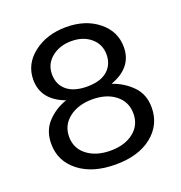

<svg xmlns="http://www.w3.org/2000/svg" viewBox="-126 -791 857 909"><g transform="rotate(-20 303.0 -337.0)"><path d="M530 -501Q530 -398 416 -357Q474 -337 515 -295Q556 -253 556 -187Q556 -100 488 -45.5Q420 9 304.5 9Q189 9 119.5 -45.5Q50 -100 50 -187Q50 -253 90 -295.5Q130 -338 187 -357Q74 -399 74 -501Q74 -580 140.5 -631.5Q207 -683 304.5 -683Q402 -683 466 -631.5Q530 -580 530 -501ZM441 -496Q441 -547 403 -579.5Q365 -612 305.5 -612Q246 -612 206 -579.5Q166 -547 166 -495.5Q166 -444 201.5 -414Q237 -384 304 -384Q371 -384 406 -414.5Q441 -445 441 -496ZM465 -189.5Q465 -248 420.5 -283.5Q376 -319 304.5 -319Q233 -319 187 -283.5Q141 -248 141 -189.5Q141 -131 186.5 -96Q232 -61 304 -61Q376 -61 420.5 -96Q465 -131 465 -189.5Z"/></g></svg>

Font: Merge One
Style: Regular
Weight: 400
Designer: Kosal Sen
Foundry: Philatype
Version: Version 1.001